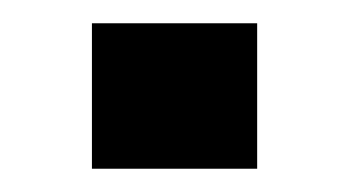

<svg xmlns="http://www.w3.org/2000/svg" viewBox="-20 -145 300 165"><path d="M59 0V-125H201V0Z"/></svg>

Font: Sarpanch SemiBold
Style: Regular
Weight: 600
Designer: Manushi Parikh (Devanagari and Latin), Jyotish Sonowal (Devanagari)
Foundry: Indian Type Foundry
Version: Version 2.004;PS 1.0;hotconv 1.0.78;makeotf.lib2.5.61930; tt